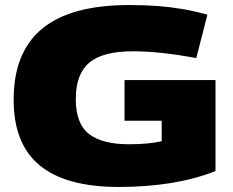

<svg xmlns="http://www.w3.org/2000/svg" viewBox="-20 -730 923 760"><path d="M34 -335Q34 -524 147.5 -617Q261 -710 491 -710Q555 -710 606 -706Q657 -702 703.5 -694Q750 -686 801 -672L757 -500Q614 -527 506 -527Q387 -527 333.5 -482Q280 -437 280 -338Q280 -240 332.5 -199.5Q385 -159 490 -159Q568 -159 620 -171V-252H473V-413H833V-53Q675 10 450 10Q241 10 137.5 -75Q34 -160 34 -335Z"/></svg>

Font: Georama Extended ExtraBold
Style: Regular
Weight: 800
Width: 7
Designer: Jean-Baptiste Levee
Foundry: Production Type
Version: Version 1.000